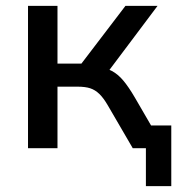

<svg xmlns="http://www.w3.org/2000/svg" viewBox="-20 -508 622 658"><path d="M480 130V0H442V-78H567V130ZM76 0V-488H177V-290H259L410 -488H520L339 -247L314 -279Q342 -276 363 -265Q384 -254 402.5 -232Q421 -210 442 -174L543 0H435L350 -146Q335 -172 320.5 -186Q306 -200 289 -205.5Q272 -211 246 -211H177V0Z"/></svg>

Font: Nunito Sans 12pt SemiBold
Style: Regular
Weight: 600
Designer: Vernon Adams
Foundry: Vernon Adams
Version: Version 3.101;gftools[0.9.27]